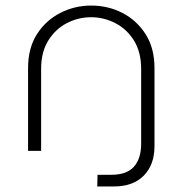

<svg xmlns="http://www.w3.org/2000/svg" viewBox="-20 -543 657 691"><path d="M330 128 331 86H381Q436 86 462 57Q488 28 488 -26V-295Q488 -355 462.5 -396.5Q437 -438 395.5 -459.5Q354 -481 308 -481Q262 -481 221 -460Q180 -439 154 -397.5Q128 -356 128 -295V0H81V-298Q81 -370 113 -420Q145 -470 197 -496.5Q249 -523 308 -523Q369 -523 420.5 -496.5Q472 -470 504 -420Q536 -370 536 -298V-17Q536 50 497.5 89Q459 128 391 128Z"/></svg>

Font: MuseoModerno Thin ExtraLight
Style: Regular
Weight: 250
Version: Version 1.002